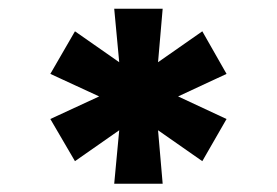

<svg xmlns="http://www.w3.org/2000/svg" viewBox="-20 -748 648 449"><path d="M247.1 -318.4 258.8 -443.4 155.3 -371.1 97.7 -469.7 211.9 -522.5 97.7 -575.2 155.3 -674.8 258.8 -602.5 247.1 -727.5H360.4L349.6 -602.5L453.1 -674.8L509.8 -575.2L396.5 -522.5L509.8 -469.7L453.1 -371.1L349.6 -443.4L360.4 -318.4Z"/></svg>

Font: Inter Black
Style: Regular
Weight: 900
Designer: Rasmus Andersson
Foundry: rsms
Version: Version 4.000;git-a52131595